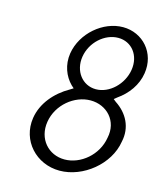

<svg xmlns="http://www.w3.org/2000/svg" viewBox="-92 -644 601 713"><g transform="rotate(15 208.5 -287.0)"><path d="M58 -163C44 -73 113 1 203 1C293 1 385 -73 399 -163C412 -221 385 -270 339 -300L329 -308L340 -317C379 -344 408 -384 415 -430C428 -511 370 -575 294 -575C218 -575 142 -511 129 -430C122 -385 138 -344 165 -317L175 -308L162 -300C109 -270 67 -221 58 -163ZM113 -163C124 -231 186 -281 248 -281C310 -281 359 -231 344 -163C333 -95 272 -44 210 -44C148 -44 102 -95 113 -163ZM176 -430C185 -487 235 -532 287 -532C339 -532 374 -487 365 -430C356 -373 307 -326 255 -326C203 -326 167 -373 176 -430Z"/></g></svg>

Font: Charger Sport
Style: ExLitNrwObl
Weight: 200
Designer: Jasper
Foundry: Cannot Into Space Fonts
Version: Version 1.1